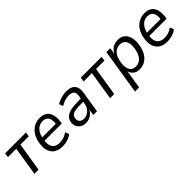

<svg xmlns="http://www.w3.org/2000/svg" viewBox="174 -1496 2672 2672"><g transform="rotate(-45 1510.0 -159.5)"><path d="M139 0 206 -425H42L52 -490H462L452 -425H288L220 0Z M691 9Q616 9 567 -20.5Q518 -50 497.5 -107Q477 -164 488 -245Q498 -323 532 -379.5Q566 -436 619.5 -467.5Q673 -499 741 -499Q807 -499 847.5 -469.5Q888 -440 903 -385Q918 -330 908 -255L904 -226H547L556 -282H858L839 -265Q848 -323 839.5 -361Q831 -399 805.5 -419Q780 -439 737 -439Q693 -439 658.5 -417.5Q624 -396 601.5 -356.5Q579 -317 569 -264L566 -241Q555 -180 567.5 -139Q580 -98 613 -77Q646 -56 697 -56Q735 -56 774 -68Q813 -80 848 -107L872 -51Q835 -20 786 -5.5Q737 9 691 9Z M1148 9Q1101 9 1067 -12Q1033 -33 1016.5 -67.5Q1000 -102 1005 -144Q1012 -195 1043.5 -225.5Q1075 -256 1135 -270Q1195 -284 1287 -284H1349L1340 -229H1288Q1218 -229 1175 -222Q1132 -215 1111 -196Q1090 -177 1086 -143Q1080 -101 1104.5 -77Q1129 -53 1171 -53Q1206 -53 1238 -70.5Q1270 -88 1293 -120Q1316 -152 1322 -196L1342 -323Q1352 -381 1329.5 -407.5Q1307 -434 1251 -434Q1211 -434 1171 -422.5Q1131 -411 1087 -384L1067 -443Q1096 -461 1129 -473.5Q1162 -486 1196.5 -492.5Q1231 -499 1264 -499Q1324 -499 1362 -478.5Q1400 -458 1415 -416.5Q1430 -375 1420 -313L1370 0H1296L1313 -108H1318Q1302 -70 1276 -44Q1250 -18 1217.5 -4.5Q1185 9 1148 9Z M1628 0 1695 -425H1531L1541 -490H1951L1941 -425H1777L1709 0Z M1938 180 2044 -490H2121L2104 -382H2099Q2117 -421 2143.5 -447.5Q2170 -474 2204 -486.5Q2238 -499 2277 -499Q2338 -499 2378 -467.5Q2418 -436 2434 -379Q2450 -322 2439 -244Q2429 -167 2397.5 -110Q2366 -53 2316.5 -22Q2267 9 2202 9Q2145 9 2108 -21Q2071 -51 2060 -107H2065L2019 180ZM2193 -57Q2239 -57 2273 -80.5Q2307 -104 2329 -148Q2351 -192 2359 -252Q2371 -339 2342.5 -386Q2314 -433 2250 -433Q2205 -433 2171 -410Q2137 -387 2115 -343.5Q2093 -300 2085 -239Q2073 -152 2101 -104.5Q2129 -57 2193 -57Z M2753 9Q2678 9 2629 -20.5Q2580 -50 2559.5 -107Q2539 -164 2550 -245Q2560 -323 2594 -379.5Q2628 -436 2681.5 -467.5Q2735 -499 2803 -499Q2869 -499 2909.5 -469.5Q2950 -440 2965 -385Q2980 -330 2970 -255L2966 -226H2609L2618 -282H2920L2901 -265Q2910 -323 2901.5 -361Q2893 -399 2867.5 -419Q2842 -439 2799 -439Q2755 -439 2720.5 -417.5Q2686 -396 2663.5 -356.5Q2641 -317 2631 -264L2628 -241Q2617 -180 2629.5 -139Q2642 -98 2675 -77Q2708 -56 2759 -56Q2797 -56 2836 -68Q2875 -80 2910 -107L2934 -51Q2897 -20 2848 -5.5Q2799 9 2753 9Z"/></g></svg>

Font: Nunito Sans 10pt SemiCondensed
Style: Italic
Weight: 400
Width: 4
Italic angle: -9°
Designer: Vernon Adams
Foundry: Vernon Adams
Version: Version 3.101;gftools[0.9.27]